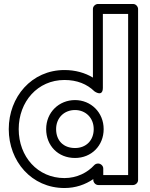

<svg xmlns="http://www.w3.org/2000/svg" viewBox="-20 -905 753 965"><path d="M74 -256C74 -394.4 169.3 -503 304 -503C367.4 -503 417.5 -482.3 454.5 -446.1C454.5 -446.1 497 -414.5 497 -464V-835H624V-25H499V-58C499 -73.1 484.7 -83 474 -83H472C464.9 -83 457.7 -79.5 453.5 -74.8C420 -37.8 366.5 -10 304 -10C169.2 -10 74 -117.7 74 -256ZM24 -256C24 -94.3 138.8 40 304 40C359.6 40 408.6 22.9 449 -4.9V0C449 10.7 458.9 25 474 25H649C659.7 25 674 15.1 674 0V-860C674 -870.7 664.1 -885 649 -885H472C461.3 -885 447 -875.1 447 -860V-515C407.3 -539.2 358.1 -553 304 -553C138.7 -553 24 -417.6 24 -256ZM212 -256C212 -173.1 271.7 -111 357 -111C439.4 -111 501 -172.8 501 -256C501 -340.6 436.4 -402 357 -402C276.8 -402 212 -340.7 212 -256ZM262 -256C262 -313.3 303.2 -352 357 -352C409.6 -352 451 -313.4 451 -256C451 -199.2 412.6 -161 357 -161C298.3 -161 262 -198.9 262 -256Z"/></svg>

Font: Hussar Ekologiczny
Style: Regular
Weight: 400
Foundry: Cannot Into Space Fonts
Version: Version 0.97